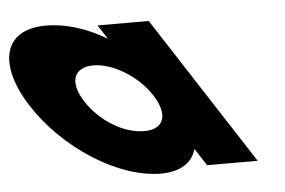

<svg xmlns="http://www.w3.org/2000/svg" viewBox="-194 -588 984 662"><g transform="rotate(-5 298.5 -256.5)"><path d="M-92.3 -256C4.8 -106 188.2 15 338.2 15C408.2 15 448.1 -16 458.9 -58H460.9L498.5 0H673.5L341.2 -513H164.2L196 -464C127.4 -505 55.5 -528 -13.5 -528C-163.5 -528 -189.5 -406 -92.3 -256ZM95.7 -256C49.7 -327 70.3 -377 137.3 -377C203.3 -377 288.7 -327 334.7 -256C380 -186 362.4 -136 293.4 -136C221.4 -136 141 -186 95.7 -256Z"/></g></svg>

Font: Hussar
Style: BdOpOblSeven
Weight: 700
Foundry: Cannot Into Space Fonts
Version: Version 2.00